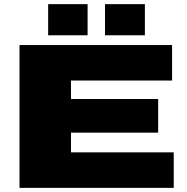

<svg xmlns="http://www.w3.org/2000/svg" viewBox="-20 -905 900 925"><path d="M74 0V-688H809V-517H322V-428H742V-266H322V-171H817V0ZM212 -735V-885H402V-735ZM486 -735V-885H678V-735Z"/></svg>

Font: Archivo SemiBold Expanded Black
Style: Regular
Weight: 900
Width: 7
Version: Version 2.001